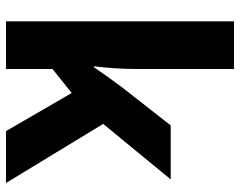

<svg xmlns="http://www.w3.org/2000/svg" viewBox="-100 -700 800 640"><g transform="rotate(90 300.0 -380.0)"><path d="M51 0V-760H210V-433Q210 -399 207.5 -362.5Q205 -326 201 -293H204Q235 -339 272 -388L398 -549H578L393 -324L590 0H417L290 -219L210 -155V0Z"/></g></svg>

Font: Noto Sans Mono ExtraBold
Style: Regular
Weight: 800
Designer: Monotype Design Team
Foundry: Monotype Imaging Inc.
Version: Version 2.014